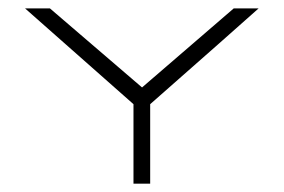

<svg xmlns="http://www.w3.org/2000/svg" viewBox="-20 -440 680 460"><path d="M99.6 -419.9Q155.3 -372.1 320.3 -230.5Q375 -277.3 540 -419.9Q554.7 -419.9 599.6 -419.9Q535.2 -362.3 339.8 -190.4Q339.8 -142.6 339.8 0Q330.1 0 299.8 0Q299.8 -47.9 299.8 -190.4Q235.4 -247.1 40 -419.9Q43.9 -419.9 55.7 -419.9Q66.4 -419.9 99.6 -419.9Z"/></svg>

Font: Cataluna 
Style: Lite
Weight: 400
Version: Version 1.0